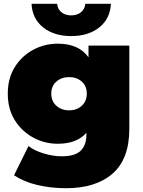

<svg xmlns="http://www.w3.org/2000/svg" viewBox="-20 -787 751 1011"><path d="M328 204Q247 204 176 187Q105 170 54 136L130 -18Q162 7 211.5 21.5Q261 36 305 36Q375 36 405 6.5Q435 -23 435 -78V-88Q385 -30 284 -30Q215 -30 155 -62.5Q95 -95 58 -154Q21 -213 21 -294Q21 -375 58 -434Q95 -493 155 -525Q215 -557 284 -557Q396 -557 446 -485V-547H661V-109Q661 50 573 127Q485 204 328 204ZM344 -206Q384 -206 410.5 -230Q437 -254 437 -294Q437 -334 410.5 -357.5Q384 -381 344 -381Q304 -381 277 -357.5Q250 -334 250 -294Q250 -254 277 -230Q304 -206 344 -206ZM355 -597Q265 -597 207.5 -642.5Q150 -688 146 -767H281Q283 -739 303.5 -722.5Q324 -706 355 -706Q386 -706 406.5 -722.5Q427 -739 429 -767H564Q560 -688 502.5 -642.5Q445 -597 355 -597Z"/></svg>

Font: Montserrat Black
Style: Regular
Weight: 900
Designer: Julieta Ulanovsky
Foundry: Julieta Ulanovsky
Version: Version 9.000; ttfautohint (v1.8.4.7-5d5b)